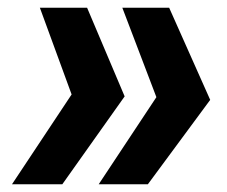

<svg xmlns="http://www.w3.org/2000/svg" viewBox="-20 -557 587 496"><path d="M417 -537H296L384 -306L235 -81H362L523 -299ZM205 -537H83L165 -313L11 -81H141L302 -308Z"/></svg>

Font: Mona Sans
Style: Bold Italic
Weight: 700
Italic angle: -11.7°
Designer: Deni Anggara
Foundry: GitHub
Version: Version 2.000;Glyphs 3.2.3 (3260)